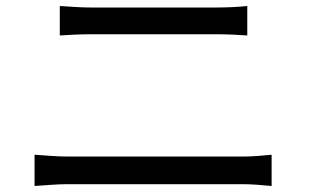

<svg xmlns="http://www.w3.org/2000/svg" viewBox="-20 -675 1040 639"><path d="M803 -655C775 -652 737 -650 701 -650H282C249 -650 211 -653 179 -655V-557C210 -559 247 -561 282 -561H701C734 -561 775 -559 803 -557V-655ZM884 -160C855 -157 820 -154 790 -154H203C167 -154 129 -158 95 -160V-56C129 -58 167 -62 203 -62H790C817 -62 854 -59 884 -56V-160Z"/></svg>

Font: Glow Sans SC Normal Book
Style: Regular
Weight: 500
Designer: Ryoko NISHIZUKA (kana, bopomofo & ideographs); Paul D. Hunt (Latin, Greek & Cyrillic); Sandoll Communications, Soo-young
Version: Version 0.93